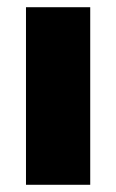

<svg xmlns="http://www.w3.org/2000/svg" viewBox="-20 -512 321 532"><path d="M52 0V-492H230V0Z"/></svg>

Font: Nunito Sans 12pt ExtraLight Black
Style: Regular
Weight: 900
Version: Version 3.101;gftools[0.9.27]